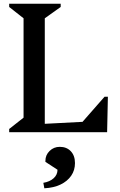

<svg xmlns="http://www.w3.org/2000/svg" viewBox="-20 -710 642 1031"><path d="M29.3 0V-17.4L106.5 -78.2V-611.8L29.3 -672.6V-690H305.9V-672.6L220.5 -611.8V0ZM195.3 0V-43.9L541.8 -61.9V0ZM411.2 0V-42.1L541.3 -190.5H559.3L555.2 0ZM218.1 301 212.7 271.7Q247.3 265.9 268.1 247.1Q288.8 228.3 288.8 201.5L223.8 159.1V153.9Q223.8 122.5 246.4 100.5Q268.9 78.5 301 78.5Q337.8 78.5 360.2 102.1Q382.6 125.8 382.6 165.8Q382.6 204.4 362.2 233.8Q341.8 263.3 305.2 280.9Q268.7 298.5 218.1 301Z"/></svg>

Font: Platypi Light
Style: Regular
Weight: 300
Designer: David Sargent
Foundry: Bolt Cutter Type
Version: Version 1.200